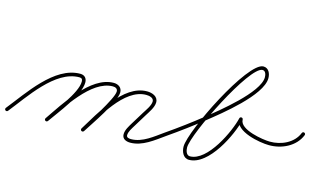

<svg xmlns="http://www.w3.org/2000/svg" viewBox="-76 -767 1694 1004"><g transform="rotate(15 770.5 -265.0)"><path d="M0 19.4C4.1 22.7 10.1 22.1 13.4 18C89.6 -76.2 197.5 -247.9 328.9 -247.9C341.8 -247.9 346.5 -241.6 346.5 -229.1C346.5 -167 251.8 -51.1 213.2 4.6C210.2 8.9 211.3 14.8 215.6 17.8C219.9 20.8 225.8 19.7 228.8 15.4C228.8 15.4 228.8 15.4 228.8 15.4C270.3 -44.4 365.5 -160.5 365.5 -229.1C365.5 -252 352.3 -266.9 328.9 -266.9C188.7 -266.9 79.3 -93.7 -1.4 6C-4.7 10.1 -4.1 16.1 0 19.4ZM215.6 17.8C219.9 20.8 225.8 19.7 228.8 15.4C288.9 -71.2 393.8 -247.3 510.3 -247.3C524 -247.3 536.5 -241.9 536.5 -226.5C536.5 -187.2 431.5 -29 408.9 7.3C406.1 11.7 407.4 17.6 411.9 20.4C416.3 23.1 422.2 21.8 425 17.3C453.4 -28.2 555.5 -173.9 555.5 -226.5C555.5 -252.7 534.6 -266.3 510.3 -266.3C384.3 -266.3 277.8 -88.6 213.2 4.6C210.2 8.9 211.3 14.8 215.6 17.8ZM411.6 20.6C416 23.3 421.9 22 424.6 17.6C480.7 -71.9 570.4 -249.5 690.2 -249.5C705.5 -249.5 731.5 -245.2 731.5 -225C731.5 -202.4 709 -172.7 697.9 -154.5C697.9 -154.5 697.9 -154.5 697.9 -154.5C697.9 -154.5 697.9 -154.5 697.9 -154.5C683.9 -131.7 669.9 -108.8 655.9 -86C655.9 -86 655.9 -85.9 655.9 -85.9C655.8 -85.9 655.8 -85.9 655.8 -85.9C644.1 -66 628.9 -44 628.9 -20C628.9 5.2 651.4 13.7 673.1 13.7C739.2 13.7 795.1 -33 846.5 -69.2C850.8 -72.3 851.8 -78.2 848.8 -82.5C845.7 -86.8 839.8 -87.8 835.5 -84.8C788 -51.3 734.2 -5.3 673.1 -5.3C662.8 -5.3 647.9 -6.7 647.9 -20C647.9 -39.7 662.6 -60 672.2 -76.2C672.2 -76.2 672.2 -76.1 672.1 -76.1C672.1 -76.1 672.1 -76 672.1 -76C686.1 -98.9 700.1 -121.7 714.1 -144.6C714.1 -144.6 714.1 -144.6 714.1 -144.6C714.1 -144.6 714.1 -144.6 714.1 -144.6C727.7 -166.9 750.5 -197.7 750.5 -225C750.5 -257.3 717.1 -268.5 690.2 -268.5C560.2 -268.5 469.1 -89.2 408.5 7.5C405.8 11.9 407.1 17.8 411.6 20.6Z M833.2 -71.6C836.2 -67.3 842.1 -66.2 846.4 -69.2C908.7 -112.2 969.7 -157.5 1028.9 -204.6C1096 -258.1 1284.5 -406 1284.5 -498.6C1284.5 -523.6 1272.9 -551.8 1243.9 -551.8C1159.2 -551.8 948.4 -124.6 948.4 -39.6C948.4 -12.7 961.4 20.8 993.2 20.8C1100.4 20.8 1190.7 -168.7 1210.3 -252.8C1211.5 -258.3 1206.8 -261.7 1201.8 -262.2C1196.8 -262.8 1191.5 -260.6 1191.5 -255C1191.5 -184.9 1328.6 -161.6 1377 -161.5C1382.2 -161.5 1386.5 -165.7 1386.5 -171C1386.5 -176.2 1382.3 -180.5 1377 -180.5C1341.5 -180.6 1210.5 -200.1 1210.5 -255C1210.5 -260.6 1206.4 -263.9 1202.1 -264.4C1197.7 -264.9 1193 -262.6 1191.7 -257.2C1174.5 -183.1 1089 1.8 993.2 1.8C973.4 1.8 967.4 -24 967.4 -39.6C967.4 -114.5 1175 -532.8 1243.9 -532.8C1261.2 -532.8 1265.5 -512.3 1265.5 -498.6C1265.5 -416 1077.4 -267.6 1017.1 -219.5C958.2 -172.6 897.6 -127.6 835.6 -84.8C831.3 -81.8 830.2 -75.9 833.2 -71.6Z M1376.9 -161.5C1376.9 -161.5 1376.9 -161.5 1376.9 -161.5C1444.9 -160.7 1518.5 -194 1544.8 -260.5C1546.8 -265.4 1544.4 -270.9 1539.5 -272.8C1534.6 -274.8 1529.1 -272.4 1527.2 -267.5C1527.2 -267.5 1527.2 -267.5 1527.2 -267.5C1503.8 -208.5 1437.2 -179.8 1377.1 -180.5C1371.9 -180.6 1367.6 -176.4 1367.5 -171.1C1367.4 -165.9 1371.6 -161.6 1376.9 -161.5Z"/></g></svg>

Font: FRB American Cursive Extralight
Style: Italic
Weight: 200
Italic angle: -25°
Version: Version 2.0;Modular Font Editor K font №1